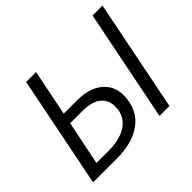

<svg xmlns="http://www.w3.org/2000/svg" viewBox="-147 -860 1065 1065"><g transform="rotate(-45 385.0 -328.0)"><path d="M34.8 0 166.1 -656.3H244L189.1 -384.6H294.6Q389 -384.6 442.8 -340.1Q496.5 -295.6 496.5 -223.2Q496.5 -166.1 475.8 -123.8Q455.2 -81.6 418 -54.2Q380.8 -26.7 331 -13.4Q281.2 0 222.9 0ZM124 -62.8H221Q281.2 -62.8 325.8 -79.7Q370.3 -96.6 394.8 -129.5Q419.4 -162.4 419.4 -210.6Q419.4 -263.8 382.4 -292.8Q345.4 -321.8 274.5 -321.8H177ZM555.9 0 687.2 -656.3H765L633.7 0Z"/></g></svg>

Font: Source Sans 3 VF
Style: Italic
Weight: 200
Italic angle: -11°
Designer: Paul D. Hunt
Foundry: Adobe Systems Incorporated
Version: Version 3.042;hotconv 1.0.118;makeotfexe 2.5.65603